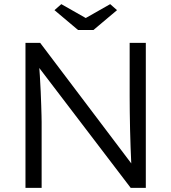

<svg xmlns="http://www.w3.org/2000/svg" viewBox="-20 -907 827 927"><path d="M103 0V-700H174L632 -94L618 -76Q615 -92 613.5 -124Q612 -156 610.5 -196.5Q609 -237 608 -281Q607 -325 606.5 -367Q606 -409 606 -443V-700H684V0H611L155 -598L167 -619Q170 -579 172.5 -540Q175 -501 176.5 -465Q178 -429 179 -399Q180 -369 180.5 -348Q181 -327 181 -318V0ZM357 -762 243 -858 276 -887 394 -820 512 -887 545 -858 431 -762Z"/></svg>

Font: Mach Light
Style: Regular
Weight: 300
Version: Version 1.002